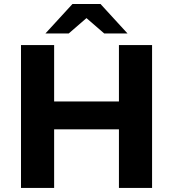

<svg xmlns="http://www.w3.org/2000/svg" viewBox="-20 -921 848 941"><path d="M562.9 0V-700H725.3V0ZM82.9 0V-700H245.3V0ZM233 -287V-423.6H574.7V-287ZM202.7 -757 335 -901.3H472.7L604.9 -757H490.8L352.4 -876.7H455.2L316.8 -757Z"/></svg>

Font: Montserrat Alternates Thin
Style: Regular
Weight: 100
Designer: Julieta Ulanovsky
Foundry: Julieta Ulanovsky
Version: Version 9.000